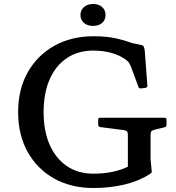

<svg xmlns="http://www.w3.org/2000/svg" viewBox="-20 -935 884 964"><path d="M448 -681Q372 -681 316 -643.5Q260 -606 229.5 -537Q199 -468 199 -372Q199 -277 229.5 -208Q260 -139 316 -101Q372 -63 448 -63Q501 -63 544 -72Q587 -81 622 -98V-257Q622 -271 617.5 -275.5Q613 -280 600 -282L483 -297Q473 -299 473 -309V-335Q473 -344 483 -344H806Q816 -344 816 -334V-308Q816 -298 806 -296L758 -284Q744 -281 740 -275.5Q736 -270 736 -257V-135L741 -83Q743 -73 741.5 -69.5Q740 -66 732 -61Q678 -26 605 -8.5Q532 9 450 9Q337 9 252 -38.5Q167 -86 119 -172Q71 -258 71 -372Q71 -486 119 -571.5Q167 -657 252.5 -705Q338 -753 450 -753Q516 -753 562 -742.5Q608 -732 643 -719L680 -711Q691 -710 696.5 -706.5Q702 -703 704.5 -693.5Q707 -684 708 -665L720 -505Q721 -497 711 -494L687 -491Q678 -490 675 -499L638 -599Q633 -611 628.5 -618.5Q624 -626 615 -633Q582 -658 539.5 -669.5Q497 -681 448 -681ZM447 -805Q419 -805 401.5 -820Q384 -835 384 -860Q384 -884 401.5 -899.5Q419 -915 447 -915Q476 -915 493 -899.5Q510 -884 510 -860Q510 -835 493 -820Q476 -805 447 -805Z"/></svg>

Font: Hahmlet Medium
Style: Regular
Weight: 500
Version: Version 1.002